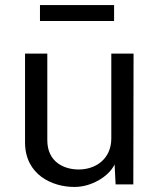

<svg xmlns="http://www.w3.org/2000/svg" viewBox="-20 -730 620 759"><path d="M431 -710H138V-647H431ZM273 9C341 10 411 -33 433 -80L437 -1H507L508 -518H420V-181C419 -101 358 -60 291 -60C235 -60 167 -88 167 -176V-518H79V-167C79 -39 187 9 273 9Z"/></svg>

Font: United Sans
Style: Regular
Weight: 400
Designer: Pablo Impallari, Rodrigo Fuenzalida (Modified by Dan O. Williams)
Version: Version 1.000;PS 001.000;hotconv 1.0.88;makeotf.lib2.5.64775